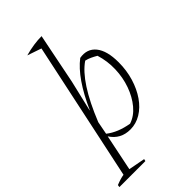

<svg xmlns="http://www.w3.org/2000/svg" viewBox="-325 -812 1092 1092"><g transform="rotate(-45 221.5 -266.0)"><path d="M-51 194 -49 180Q-12 165 15 161L193 -677L108 -706Q181 -726 243 -726L182 -422L138 -235L139 -234Q218 -412 311 -483Q375 -494 411.5 -449Q448 -404 448 -311Q448 -246 430.5 -188Q413 -130 382.5 -86Q352 -42 311.5 -17.5Q271 7 225 7Q147 7 106 -57L61 162L161 181L158 194ZM110 -74Q163 -32 247 -18Q293 -33 328 -75Q363 -117 383.5 -174.5Q404 -232 406 -296.5Q408 -361 389 -422Q372 -432 355 -440Q338 -448 320 -452Q218 -383 125 -152Z"/></g></svg>

Font: Piazzolla ExtraLight
Style: Italic
Weight: 200
Italic angle: -11.3°
Designer: Juan Pablo del Peral
Foundry: Huerta Tipografica
Version: Version 1.330